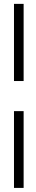

<svg xmlns="http://www.w3.org/2000/svg" viewBox="-20 -754 183 972"><path d="M50.8 -734.4H99.6V-343.8H50.8ZM50.8 -191.4H99.6V197.3H50.8Z"/></svg>

Font: Vancouver Drive
Style: Regular
Weight: 400
Designer: Valery Zaveryaev
Foundry: Cyreal (www.cyreal.org)
Version: Version 1.06